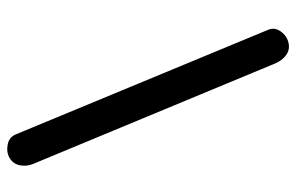

<svg xmlns="http://www.w3.org/2000/svg" viewBox="-160 -590 797 516"><g transform="rotate(90 238.0 -332.5)"><path d="M405.3 39.6Q389.2 48.8 369.1 44.9Q349.1 41 341.8 23.4L60.5 -655.3Q53.2 -672.9 65.4 -689.5Q77.6 -706.1 96.2 -710Q114.7 -713.9 129.2 -702.9Q143.6 -691.9 150.9 -674.3L420.9 -23.9Q428.2 -6.3 424.8 11.7Q421.4 29.8 405.3 39.6Z"/></g></svg>

Font: Mikhak-DS2-FD Medium
Style: Regular
Weight: 500
Designer: Amin Abedi
Version: Version 3.4